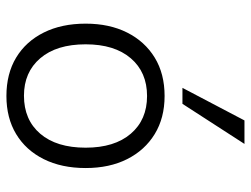

<svg xmlns="http://www.w3.org/2000/svg" viewBox="-114 -678 800 613"><g transform="rotate(90 286.5 -372.0)"><path d="M287 8Q216 8 164.5 -23Q113 -54 84.5 -111Q56 -168 56 -245Q56 -321 84.5 -377.5Q113 -434 164.5 -465.5Q216 -497 287 -497Q357 -497 408.5 -465.5Q460 -434 488.5 -377.5Q517 -321 517 -245Q517 -168 488.5 -111Q460 -54 408.5 -23Q357 8 287 8ZM286 -48Q363 -48 407.5 -100Q452 -152 452 -245Q452 -337 407.5 -389Q363 -441 287 -441Q211 -441 166.5 -389Q122 -337 122 -245Q122 -152 166.5 -100Q211 -48 286 -48ZM261 -554 365 -752H440L312 -554Z"/></g></svg>

Font: Nunito Sans 10pt Light
Style: Regular
Weight: 300
Designer: Vernon Adams
Foundry: Vernon Adams
Version: Version 3.101;gftools[0.9.27]